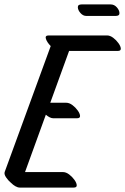

<svg xmlns="http://www.w3.org/2000/svg" viewBox="-32 -812 565 867"><path d="M316 -278H208Q194 -278 175 -294L81 -35H252Q266 -35 280 -24.5Q294 -14 304 0Q314 14 314.5 24.5Q315 35 301 35H57Q48 35 37.5 29Q27 23 18 14Q5 3 -4.5 -11Q-14 -25 -11 -35L197 -604Q181 -620 175.5 -636Q170 -652 188 -652H451Q465 -652 479 -641.5Q493 -631 503 -617Q513 -603 513.5 -592.5Q514 -582 500 -582H280L195 -348H267Q281 -348 295 -337.5Q309 -327 319 -313Q329 -299 329.5 -288.5Q330 -278 316 -278ZM336 -792H468Q484 -792 495.5 -779Q507 -766 507.5 -753Q508 -740 490 -740H358Q343 -740 331.5 -753Q320 -766 319.5 -779Q319 -792 336 -792Z"/></svg>

Font: Story Script
Style: Regular
Weight: 400
Designer: Lana Roulhac, Ben Buysse
Version: Version 1.000; ttfautohint (v1.8.4.7-5d5b)